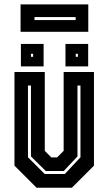

<svg xmlns="http://www.w3.org/2000/svg" viewBox="-20 -876 506 896"><path d="M150.5 0 47.5 -103V-540H189V-172L219.5 -141.5H246.5L277 -172V-540H418.5V-103L315.5 0ZM188.5 -64H282.5L355.5 -142V-477H341.5V-146L277.5 -78H193.5L124.5 -146V-477H110.5V-142ZM285.5 -566V-671H391.5V-566ZM77.5 -566V-671H183.5V-566ZM124.5 -611H134.5V-625H124.5ZM333.5 -611H343.5V-625H333.5ZM76 -727.5V-855.5H392V-727.5ZM141 -782.5H333V-796.5H141Z"/></svg>

Font: Tourney Condensed Regular
Style: Bold
Weight: 700
Width: 3
Designer: Tyler Finck
Foundry: Etcetera Type Co
Version: Version 1.010; ttfautohint (v1.8.3)